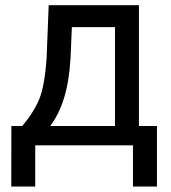

<svg xmlns="http://www.w3.org/2000/svg" viewBox="-20 -548 644 724"><path d="M64 -72.8Q105.5 -121.6 127 -171.6Q148.4 -221.7 155.8 -330.6L163.6 -528.3H503.9V-72.8H571.8V155.3H481.4V0H112.8V155.3H22.5L22.9 -72.8ZM246.1 -330.6Q240.7 -239.3 221.2 -177.5Q201.7 -115.7 169.4 -72.8H413.6V-445.8H251Z"/></svg>

Font: Roboto Web
Style: Regular
Weight: 400
Designer: Google
Version: Version 1.200310; 2013